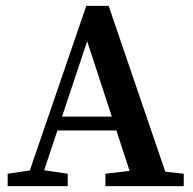

<svg xmlns="http://www.w3.org/2000/svg" viewBox="-20 -632 655 652"><path d="M6 0V-42L99 -56H116L210 -42V0ZM63 0 273 -612H349L558 0H437L276 -492L112 0ZM155 -189 171 -236H419L436 -189ZM338 0V-42L448 -55H488L604 -42V0Z"/></svg>

Font: Lisu Bosa
Style: Bold
Weight: 700
Designer: David Morse, Annie Olsen, Victor Gaultney, Frank Grießhammer (Latin)
Foundry: SIL International
Version: Version 2.000